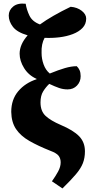

<svg xmlns="http://www.w3.org/2000/svg" viewBox="-20 -837 507 1076"><path d="M330 219 271 179Q291 151 305.5 124.5Q320 98 320 73Q320 51 308.5 36Q297 21 262 8Q194 -19 145 -47Q96 -75 70 -113.5Q44 -152 43 -210Q43 -279 82 -325.5Q121 -372 185 -393V-395Q140 -415 115 -455.5Q90 -496 90 -536Q90 -588 135 -639Q76 -656 52.5 -686.5Q29 -717 29 -750Q29 -780 54 -800.5Q79 -821 124 -816Q129 -783 145 -749.5Q161 -716 204 -700Q237 -724 280.5 -749Q324 -774 376 -799Q413 -796 438 -776.5Q463 -757 463 -733Q463 -702 442.5 -680.5Q422 -659 388 -646Q354 -633 313 -628Q272 -623 230 -625Q211 -591 213 -540Q213 -507 224.5 -475.5Q236 -444 259 -425Q308 -445 344 -455.5Q380 -466 410 -466Q420 -457 426 -443.5Q432 -430 432 -410Q432 -379 411.5 -357.5Q391 -336 359 -336Q334 -336 311 -344Q288 -352 256 -367Q237 -349 222 -325Q207 -301 207 -263Q207 -214 235.5 -187.5Q264 -161 320 -137Q391 -107 423.5 -73.5Q456 -40 456 11Q456 48 444.5 77.5Q433 107 405.5 139.5Q378 172 330 219Z"/></svg>

Font: Noto Serif ExtraCondensed Black
Style: Regular
Weight: 900
Width: 2
Designer: Monotype Design Team
Foundry: Monotype Imaging Inc.
Version: Version 2.015; ttfautohint (v1.8.4.7-5d5b)